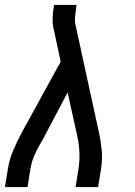

<svg xmlns="http://www.w3.org/2000/svg" viewBox="-23 -755 543 775"><path d="M-3 0 9 -74Q15 -112 31 -149.5Q47 -187 66 -222L222 -506L195 -632Q195 -633 194.5 -634Q194 -635 194 -636Q191 -646 190 -657.5Q189 -669 189.5 -681Q190 -693 191 -704.5Q192 -716 194 -728L195 -735H286L285 -728Q282 -708 280 -688Q278 -668 283 -649L376 -222Q384 -187 387.5 -149.5Q391 -112 385 -74L373 0H282L294 -74Q299 -107 297.5 -140.5Q296 -174 289 -205L250 -382L146 -185Q145 -183 143.5 -181Q142 -179 141 -177Q126 -152 115 -126Q104 -100 100 -74L88 0Z"/></svg>

Font: Iosevka Term Curly Medium
Style: Italic
Weight: 500
Italic angle: -9°
Designer: Belleve Invis
Foundry: Belleve Invis
Version: Version 32.3.0